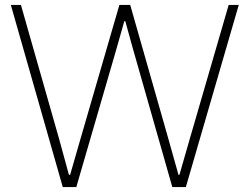

<svg xmlns="http://www.w3.org/2000/svg" viewBox="-20 -760 1012 780"><path d="M24 -740H65L220 -196L260 -50H265L307 -196L465 -740H509L664 -196L705 -50H709L751 -196L909 -740H950L735 0H680L520 -562L489 -674H485L453 -561L290 0H235Z"/></svg>

Font: Encode Sans Normal
Style: Thin
Weight: 100
Designer: Pablo Impallari, Andres Torresi
Foundry: Pablo Impallari, Andres Torresi
Version: Version 1.000; ttfautohint (v1.00) -l 8 -r 50 -G 200 -x 14 -